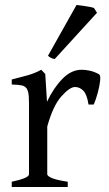

<svg xmlns="http://www.w3.org/2000/svg" viewBox="-20 -748 436 768"><path d="M355 -330H334Q328 -370 313.5 -385Q299 -400 280 -400Q259 -400 225.5 -362.5Q192 -325 169 -242V-51Q169 -44 187 -36Q205 -28 251 -21V0H27V-21Q60 -28 78 -35.5Q96 -43 96 -51V-335Q96 -367 92.5 -380Q89 -393 84 -397Q78 -404 66.5 -406.5Q55 -409 27 -410V-430Q59 -438 89.5 -446.5Q120 -455 145 -469L161 -452L168 -341Q194 -396 229.5 -432.5Q265 -469 307 -469Q322 -469 340 -465Q358 -461 376 -451Q383 -447 380.5 -424.5Q378 -402 370.5 -375Q363 -348 355 -330ZM199 -512Q190 -513 183 -517Q176 -521 172 -525L286 -728Q297 -727 321 -723.5Q345 -720 356 -716L368 -697Z"/></svg>

Font: ChillKai
Style: Regular
Weight: 400
Designer: ChillType
Foundry: 寒蝉字型
Version: Version 2.000